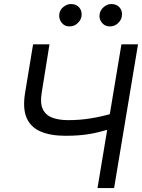

<svg xmlns="http://www.w3.org/2000/svg" viewBox="-20 -952 719 972"><path d="M147.5 -727.5H230.5L191.4 -484.4Q182.1 -430.7 196.5 -399.9Q210.9 -369.1 244.4 -356.4Q277.8 -343.8 324.2 -343.8Q353.5 -343.8 381.8 -345.9Q410.2 -348.1 437.5 -352.5Q464.8 -356.9 491.2 -362.8Q517.6 -368.7 543 -376L530.3 -296.9Q504.9 -289.6 480.7 -283.4Q456.5 -277.3 430.9 -273.2Q405.3 -269 376 -266.8Q346.7 -264.6 311.5 -264.6Q236.3 -264.6 185.8 -286.1Q135.3 -307.6 114.5 -356Q93.8 -404.3 107.4 -484.4ZM594.7 -727.5H678.7L557.6 0H473.6ZM331.1 -818.4Q307.6 -817.9 292.2 -836.9Q276.9 -856 280.3 -880.9Q283.2 -902.8 301.3 -917.2Q319.3 -931.6 339.8 -931.6Q366.2 -931.6 381.3 -913.8Q396.5 -896 392.6 -869.1Q389.2 -849.1 371.8 -833.5Q354.5 -817.9 331.1 -818.4ZM535.2 -818.4Q512.2 -817.9 496.3 -836.4Q480.5 -855 484.4 -880.9Q488.3 -902.8 506.1 -917.2Q523.9 -931.6 543.9 -931.6Q570.8 -931.6 585.9 -913.8Q601.1 -896 596.7 -869.1Q593.3 -849.1 576.2 -833.5Q559.1 -817.9 535.2 -818.4Z"/></svg>

Font: Inter Tight
Style: Italic
Weight: 400
Italic angle: -9.39999°
Designer: Rasmus Andersson
Foundry: rsms
Version: Version 3.002